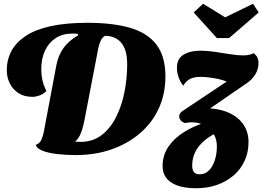

<svg xmlns="http://www.w3.org/2000/svg" viewBox="-20 -799 1393 1019"><path d="M382 24Q329 24 282.5 18.5Q236 13 205.5 1Q175 -11 170 -30Q187 -37 195 -49Q203 -61 208.5 -82.5Q214 -104 220 -139L279 -452Q289 -505 316.5 -543.5Q344 -582 395 -612L393 -619Q385 -620 378.5 -620.5Q372 -621 365 -621Q312 -621 275 -596.5Q238 -572 218.5 -529.5Q199 -487 199 -431Q199 -402 204.5 -376Q210 -350 226 -316Q211 -300 190.5 -292.5Q170 -285 153 -285Q109 -285 78.5 -304.5Q48 -324 32 -356.5Q16 -389 16 -426Q16 -482 40.5 -528Q65 -574 116 -608Q167 -642 248.5 -660Q330 -678 444 -678Q578 -678 670 -651.5Q762 -625 810 -562.5Q858 -500 858 -393Q858 -302 823.5 -225.5Q789 -149 725 -93.5Q661 -38 574 -7Q487 24 382 24ZM407 -46Q473 -46 520 -82.5Q567 -119 597 -179.5Q627 -240 641 -312.5Q655 -385 655 -458Q655 -514 639.5 -546.5Q624 -579 597.5 -594Q571 -609 538 -609Q523 -602 514.5 -583Q506 -564 502 -545L428 -160Q417 -106 403.5 -80Q390 -54 377 -48Q384 -47 392.5 -46.5Q401 -46 407 -46ZM1021 200Q936 200 889.5 170Q843 140 843 82Q843 25 873.5 -20Q904 -65 956.5 -98Q1009 -131 1073 -150L1150 -104Q1099 -82 1065.5 -53.5Q1032 -25 1016 8Q1000 41 1000 80Q1000 102 1009 114Q1018 126 1041 126Q1068 126 1088 106.5Q1108 87 1119.5 53Q1131 19 1131 -23Q1131 -60 1113.5 -88.5Q1096 -117 1066 -133.5Q1036 -150 996 -150Q988 -150 980 -149Q972 -148 961 -146L1066 -225Q1142 -224 1193.5 -201Q1245 -178 1272 -138Q1299 -98 1299 -45Q1299 9 1278.5 54Q1258 99 1220.5 131.5Q1183 164 1132.5 182Q1082 200 1021 200ZM961 -146Q945 -152 938 -161.5Q931 -171 931 -181Q931 -191 937.5 -199.5Q944 -208 958 -216L1183 -366Q1165 -374 1139.5 -379.5Q1114 -385 1089.5 -388Q1065 -391 1045 -391Q1010 -391 988.5 -380Q967 -369 953 -344Q937 -363 928 -388.5Q919 -414 919 -439Q919 -488 954.5 -509Q990 -530 1044 -530Q1079 -530 1119.5 -524Q1160 -518 1200 -511.5Q1240 -505 1270 -505Q1306 -505 1326 -517Q1341 -505 1346.5 -493Q1352 -481 1352 -464Q1352 -433 1335.5 -405Q1319 -377 1289 -357L1084 -216ZM1131 -597 1008 -733 1058 -779 1175 -707 1323 -779 1353 -733 1196 -597Z"/></svg>

Font: Sansita Swashed Light ExtraBold
Style: Regular
Weight: 800
Version: Version 1.003